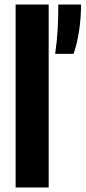

<svg xmlns="http://www.w3.org/2000/svg" viewBox="-20 -828 378 848"><path d="M49 0V-808H195V0ZM237.5 -808H338Q338 -748.5 329.2 -691.5Q320.5 -634.5 305 -590H223.5Q231.5 -643.5 234.5 -695.2Q237.5 -747 237.5 -808Z"/></svg>

Font: Encode Sans Condensed
Style: Bold
Weight: 700
Width: 3
Designer: Multiple Designers
Foundry: Impallari Type
Version: Version 2.000